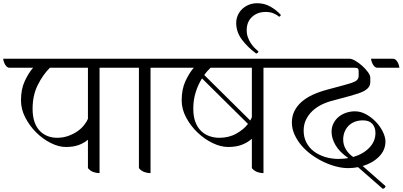

<svg xmlns="http://www.w3.org/2000/svg" viewBox="-59 -1066 2495 1190"><path d="M558 -646V7Q538 7 519 0Q500 -7 486 -24V-200Q463 -180 429.5 -167.5Q396 -155 349 -155Q305 -155 256 -179.5Q207 -204 166 -244.5Q125 -285 98 -337Q71 -389 71 -444Q71 -513 94.5 -563.5Q118 -614 146 -646H0Q-9 -646 -16 -652Q-23 -658 -28 -667Q-33 -676 -36 -685.5Q-39 -695 -39 -702H670Q679 -702 686 -696Q693 -690 698 -681Q703 -672 706 -662.5Q709 -653 709 -646ZM294 -212Q331 -212 362.5 -223Q394 -234 419 -251Q444 -268 461 -289Q478 -310 486 -330V-646H250Q207 -603 175 -539Q143 -475 143 -392Q143 -344 155 -310Q167 -276 188 -254.5Q209 -233 236.5 -222.5Q264 -212 294 -212Z M874 -646V7Q854 7 835 0Q816 -7 802 -24V-646H680Q671 -646 664 -652Q657 -658 652 -667Q647 -676 644 -685.5Q641 -695 641 -702H986Q995 -702 1002 -696Q1009 -690 1014 -681Q1019 -672 1022 -662.5Q1025 -653 1025 -646Z M1574 -646V7Q1554 7 1535 0Q1516 -7 1502 -24V-206Q1478 -184 1442 -169.5Q1406 -155 1355 -155Q1309 -155 1258.5 -179.5Q1208 -204 1165.5 -244.5Q1123 -285 1095 -337Q1067 -389 1067 -444Q1067 -513 1090.5 -563.5Q1114 -614 1142 -646H996Q987 -646 980 -652Q973 -658 968 -667Q963 -676 960 -685.5Q957 -695 957 -702H1686Q1695 -702 1702 -696Q1709 -690 1714 -681Q1719 -672 1722 -662.5Q1725 -653 1725 -646ZM1300 -212Q1360 -212 1406 -238Q1452 -264 1478 -298L1193 -580Q1169 -542 1154 -494.5Q1139 -447 1139 -392Q1139 -344 1152 -310Q1165 -276 1187 -254.5Q1209 -233 1238.5 -222.5Q1268 -212 1300 -212ZM1492 -319Q1495 -324 1497.5 -329.5Q1500 -335 1502 -340V-646H1246Q1235 -635 1225.5 -624.5Q1216 -614 1207 -601Z M1682 -973Q1679 -965 1671 -962Q1655 -976 1634.5 -984Q1614 -992 1587 -992Q1537 -992 1503.5 -961.5Q1470 -931 1470 -878Q1470 -855 1477.5 -834.5Q1485 -814 1496 -797.5Q1507 -781 1519.5 -768.5Q1532 -756 1543 -747Q1540 -737 1529 -734Q1477 -772 1441 -819.5Q1405 -867 1405 -924Q1405 -949 1415 -971.5Q1425 -994 1442.5 -1010.5Q1460 -1027 1483.5 -1036.5Q1507 -1046 1535 -1046Q1580 -1046 1617 -1025Q1654 -1004 1682 -973Z M1996 -249Q1996 -277 2007.5 -300.5Q2019 -324 2038.5 -340.5Q2058 -357 2084.5 -366.5Q2111 -376 2141 -376Q2177 -376 2211 -357Q2245 -338 2271.5 -310Q2298 -282 2314 -249Q2330 -216 2330 -189Q2330 -135 2290 -95Q2250 -55 2189 -37L2331 88Q2329 96 2323.5 100Q2318 104 2313 104L2160 -30Q2130 -24 2098 -24Q2063 -24 2023 -34.5Q1983 -45 1944.5 -63.5Q1906 -82 1870.5 -108Q1835 -134 1808.5 -165.5Q1782 -197 1766 -233Q1750 -269 1750 -307Q1750 -346 1766 -378Q1782 -410 1810.5 -435Q1839 -460 1879 -478.5Q1919 -497 1968 -510L2079 -540Q2122 -551 2143 -562Q2164 -573 2164 -596V-623Q2164 -638 2158.5 -642Q2153 -646 2139 -646H1696Q1692 -646 1685.5 -650.5Q1679 -655 1672.5 -662.5Q1666 -670 1661.5 -680Q1657 -690 1657 -702H2107Q2122 -702 2144 -689Q2166 -676 2186.5 -657.5Q2207 -639 2221.5 -619Q2236 -599 2236 -585V-558Q2236 -540 2227 -527Q2218 -514 2201 -504Q2184 -494 2160.5 -486.5Q2137 -479 2109 -471L1998 -441Q1963 -432 1931.5 -416Q1900 -400 1876 -377Q1852 -354 1837.5 -324Q1823 -294 1823 -256Q1823 -216 1839.5 -183.5Q1856 -151 1885.5 -128.5Q1915 -106 1954.5 -93.5Q1994 -81 2040 -81Q2056 -81 2071 -82.5Q2086 -84 2100 -86Q2045 -124 2020.5 -166.5Q1996 -209 1996 -249ZM2068 -201Q2068 -168 2085 -140Q2102 -112 2130 -93Q2192 -111 2230 -150.5Q2268 -190 2268 -242Q2268 -277 2248.5 -298.5Q2229 -320 2191 -320Q2161 -320 2138 -310.5Q2115 -301 2099.5 -284.5Q2084 -268 2076 -246.5Q2068 -225 2068 -201ZM2280 -646Q2271 -646 2264 -652Q2257 -658 2252 -667Q2247 -676 2244 -685.5Q2241 -695 2241 -702H2377Q2386 -702 2393 -696Q2400 -690 2405 -681Q2410 -672 2413 -662.5Q2416 -653 2416 -646Z"/></svg>

Font: Gotu
Style: Regular
Weight: 400
Designer: Sarang Kulkarni & Kailash Malviya
Foundry: Ek Type
Version: Version 2.320;hotconv 1.0.109;makeotfexe 2.5.65596; ttfautoh